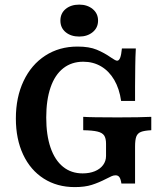

<svg xmlns="http://www.w3.org/2000/svg" viewBox="-20 -779 706 811"><path d="M47 -278.7Q47 -367.9 79.6 -436.8Q112.2 -505.8 171.2 -544Q230.2 -582.3 307.3 -582.3Q356.9 -582.3 388.6 -569.1Q420.3 -556 449.5 -535.5Q456.8 -530.6 463.7 -526.6Q470.6 -522.6 474.6 -522.6Q482.8 -522.6 487.6 -535.1Q492.4 -547.5 494.9 -574.2H553.7Q551.7 -539 551.3 -499.4Q550.9 -459.8 550.5 -413.6V-352.6H491.6Q484.4 -403.9 462.7 -441.2Q440.9 -478.5 407.4 -498.4Q373.8 -518.3 331.8 -518.3Q282.3 -518.3 247.1 -490.6Q211.8 -462.9 193.6 -409.8Q175.3 -356.7 175.3 -282.5Q175.3 -208.4 193.5 -155.5Q211.7 -102.5 246.2 -74.6Q280.6 -46.6 329.1 -46.6Q358.2 -46.6 380.6 -55.8Q402.9 -65 415.4 -81.8Q427.9 -98.6 427.9 -120.4V-171.6Q427.9 -194.7 420 -206.6Q412 -218.4 391.7 -223.3Q371.4 -228.2 331.5 -229V-285.5Q364 -283.1 476.9 -283.1Q572 -283.1 619 -285.5V-229Q589.4 -227.4 575.3 -221.8Q561.2 -216.2 555.8 -202.3Q550.5 -188.4 550.5 -159.7V-3.7H492.8Q490 -22.8 484.4 -30.6Q478.9 -38.5 468.1 -38.5Q460.3 -38.5 452.1 -35.1Q443.8 -31.6 428.6 -23.7Q397.1 -7.4 367.6 1.9Q338.1 11.3 295.7 11.3Q221.2 11.3 164.9 -24.6Q108.5 -60.5 77.8 -126Q47 -191.6 47 -278.7ZM235.1 -692Q235.1 -722.7 257.4 -741.1Q279.7 -759.5 314.7 -759.5Q348.8 -759.5 371.5 -740.8Q394.2 -722.2 394.2 -692Q394.2 -661.8 371.5 -643.2Q348.8 -624.6 314.7 -624.6Q279.7 -624.6 257.4 -643Q235.1 -661.4 235.1 -692Z"/></svg>

Font: Playfair Micro SmCond SmLight
Style: Regular
Weight: 360
Width: 4
Designer: Claus Eggers Sørensen
Foundry: Claus Eggers Sørensen
Version: Version 2.100;Glyphs 3.2 (3219)